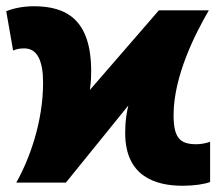

<svg xmlns="http://www.w3.org/2000/svg" viewBox="-33 -585 695 615"><path d="M19 0H178L378 -247C373 -224 368 -202 368 -159C368 -22 462 10 552 10C588 10 622 5 640 -2V-131C630 -127 612 -123 596 -123C543 -123 523 -144 523 -216C523 -342 593 -478 636 -552H476L255 -297C257 -313 259 -327 259 -357C259 -523 179 -565 75 -565C38 -565 6 -557 -13 -549L9 -423C18 -427 27 -430 45 -430C87 -430 105 -389 105 -320C105 -194 61 -74 19 0Z"/></svg>

Font: Noto Sans UI Black
Style: Regular
Weight: 900
Designer: Monotype Design Team
Foundry: Monotype Imaging Inc.
Version: Version 1.901